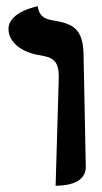

<svg xmlns="http://www.w3.org/2000/svg" viewBox="-20 -585 325 611"><path d="M157 6C173 6 254 6 253 -55C251 -171 248 -289 246 -406C246 -500 207 -510 144 -521C129 -524 105 -529 100 -565C100 -565 7 -548 7 -493C7 -451 48 -418 108 -409C148 -402 168 -393 167 -336Z"/></svg>

Font: Libertinus Serif
Style: Bold
Weight: 700
Designer: Philipp H. Poll, Khaled Hosny
Foundry: Caleb Maclennan
Version: Version 7.050;RELEASE